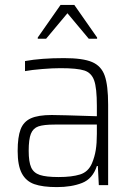

<svg xmlns="http://www.w3.org/2000/svg" viewBox="-20 -755 544 783"><path d="M52 -139Q52 -196 64 -227.5Q76 -259 106 -272.5Q136 -286 191 -286Q222 -286 375 -281V-323Q375 -396 364 -427Q353 -458 324 -467.5Q295 -477 226 -477Q195 -477 152 -473.5Q109 -470 82 -465V-506Q147 -518 241 -518Q318 -518 355.5 -502Q393 -486 407 -446.5Q421 -407 421 -328V0H383L379 -78H375Q358 -26 315 -9Q272 8 212 8Q154 8 120 -4Q86 -16 69 -48Q52 -80 52 -139ZM355 -89Q366 -115 370.5 -143Q375 -171 375 -209V-247H203Q158 -247 136.5 -239.5Q115 -232 106 -209.5Q97 -187 97 -140Q97 -95 107 -72.5Q117 -50 142.5 -41.5Q168 -33 219 -33Q273 -33 306.5 -43.5Q340 -54 355 -89ZM134 -597V-602L227 -735H283L376 -602V-597H342L255 -701L168 -597Z"/></svg>

Font: Saira Semi Condensed ExtraLight
Style: Regular
Weight: 200
Width: 4
Designer: Hector Gatti with collaboration of the Omnibus-Type team
Foundry: Omnibus-Type
Version: Version 1.001; ttfautohint (v1.8)